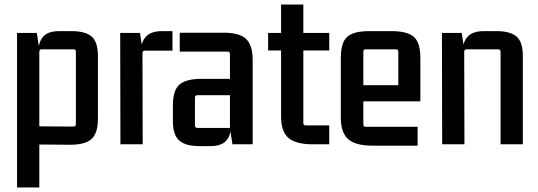

<svg xmlns="http://www.w3.org/2000/svg" viewBox="-20 -635 2367 845"><path d="M153 190H55V-490H142L153 -418L148 -399Q148 -448 169.5 -473Q191 -498 240 -498H295Q356 -498 383.5 -474Q411 -450 411 -389V-112Q411 -48 382 -22.5Q353 3 284 2L153 1ZM153 -407V-67L142 -79L303 -78Q314 -78 314 -89V-407Q314 -418 303 -418H164Q153 -418 153 -407Z M693 -498H739V-412H618Q607 -412 607 -402L608 0H510L509 -490H596L607 -418L599 -399Q599 -448 621.5 -473Q644 -498 693 -498Z M907 8H857Q797 8 769 -16.5Q741 -41 741 -101V-173Q741 -238 770 -263Q799 -288 868 -288H1004V-216H849Q838 -216 838 -206V-83Q838 -72 849 -72H992V-398Q992 -408 981 -408H771V-491H961Q1031 -492 1061.5 -465Q1092 -438 1092 -371V0H1003L992 -72L998 -91Q998 -43 977 -17.5Q956 8 907 8Z M1429 -490V-413H1305L1315 -423V-93Q1315 -83 1326 -83H1429V0H1355Q1282 0 1249.5 -28Q1217 -56 1217 -123V-423L1227 -413H1160V-490H1227L1217 -480V-615H1315V-480L1305 -490Z M1818 6H1618Q1545 6 1512.5 -22.5Q1480 -51 1480 -117V-380Q1480 -448 1508 -473Q1536 -498 1605 -498H1703Q1772 -498 1801 -473Q1830 -448 1830 -380V-189H1567V-260H1733V-407Q1733 -418 1722 -418H1589Q1579 -418 1579 -407V-88Q1579 -77 1589 -77H1818Z M2109 -498H2165Q2226 -498 2253.5 -474Q2281 -450 2281 -389V0H2183V-407Q2183 -418 2172 -418H2034Q2023 -418 2023 -407L2024 0H1926L1925 -490H2012L2023 -418L2015 -399Q2015 -448 2037.5 -473Q2060 -498 2109 -498Z"/></svg>

Font: Gemunu Libre ExtraLight SemiBold
Style: Regular
Weight: 600
Version: Version 1.100